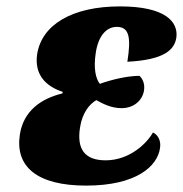

<svg xmlns="http://www.w3.org/2000/svg" viewBox="-20 -570 572 600"><path d="M249 10C407 10 472 -51 480 -107C484 -131 473 -149 458 -156C439 -122 385 -69 310 -69C242 -69 220 -107 230 -171C237 -218 260 -245 281 -257C303 -245 328 -232 360 -232C398 -232 425 -256 430 -287C433 -307 427 -322 416 -333C378 -333 328 -321 292 -308C279 -324 272 -357 279 -403C286 -454 310 -486 345 -486C384 -486 390 -453 378 -377C493 -383 525 -414 531 -452C538 -501 498 -550 355 -550C206 -550 110 -493 96 -400C87 -337 123 -300 176 -283L175 -278C108 -262 53 -223 42 -149C27 -49 96 10 249 10Z"/></svg>

Font: Noto Serif SemiCondensed Black
Style: Italic
Weight: 900
Width: 4
Italic angle: -12°
Designer: Monotype Design Team
Foundry: Monotype Imaging Inc.
Version: Version 2.014